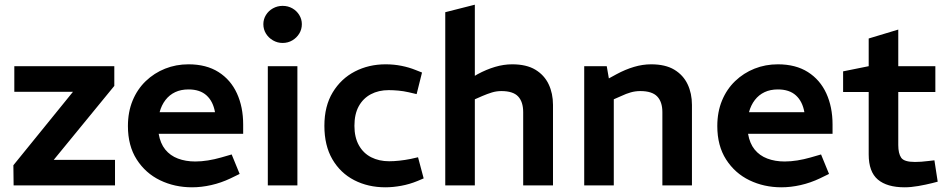

<svg xmlns="http://www.w3.org/2000/svg" viewBox="-20 -790 4037 818"><path d="M38 0 37 -86 291 -399H41V-508H467V-424L209 -109H470V0Z M798 8Q724 8 662 -22Q600 -52 562.5 -110.5Q525 -169 525 -253Q525 -313 545 -361.5Q565 -410 601 -444.5Q637 -479 683.5 -497.5Q730 -516 783 -516Q859 -516 911 -483Q963 -450 989.5 -392Q1016 -334 1016 -260V-220H656Q663 -179 684 -153Q705 -127 738 -114.5Q771 -102 812 -102Q838 -102 866 -106.5Q894 -111 922 -119L967 -132L1001 -49L962 -30Q922 -11 880 -1.5Q838 8 798 8ZM660 -312H896Q888 -358 860 -383.5Q832 -409 783 -409Q751 -409 726.5 -397.5Q702 -386 685 -364Q668 -342 660 -312Z M1121 0V-508H1247V0ZM1184 -607Q1162 -607 1143 -618Q1124 -629 1113 -647Q1102 -665 1102 -687Q1102 -708 1113 -726Q1124 -744 1143 -754.5Q1162 -765 1184 -765Q1207 -765 1225.5 -754.5Q1244 -744 1255 -726Q1266 -708 1266 -687Q1266 -665 1255 -647Q1244 -629 1225.5 -618Q1207 -607 1184 -607Z M1622 8Q1548 8 1489 -22.5Q1430 -53 1396 -111.5Q1362 -170 1362 -254Q1362 -338 1397.5 -396.5Q1433 -455 1492 -485.5Q1551 -516 1623 -516Q1658 -516 1690.5 -509.5Q1723 -503 1750 -492L1778 -481L1755 -389L1721 -397Q1699 -402 1677 -404Q1655 -406 1636 -406Q1593 -406 1560 -388.5Q1527 -371 1508.5 -337.5Q1490 -304 1490 -254Q1490 -205 1509 -171Q1528 -137 1561.5 -120Q1595 -103 1638 -103Q1658 -103 1681.5 -105.5Q1705 -108 1730 -113L1761 -120L1785 -30L1759 -19Q1725 -5 1689.5 1.5Q1654 8 1622 8Z M1877 0V-738L2003 -770V-467L2015 -474Q2052 -494 2089 -505Q2126 -516 2162 -516Q2223 -516 2261 -493Q2299 -470 2317.5 -431Q2336 -392 2336 -343V0H2209V-312Q2209 -356 2187.5 -379Q2166 -402 2116 -402Q2095 -402 2075.5 -396Q2056 -390 2035 -381L2003 -367V0Z M2469 0V-508H2565L2574 -456L2607 -474Q2644 -494 2681 -505Q2718 -516 2754 -516Q2815 -516 2853 -493Q2891 -470 2909.5 -431Q2928 -392 2928 -343V0H2802V-312Q2802 -356 2780 -379Q2758 -402 2708 -402Q2687 -402 2667.5 -396.5Q2648 -391 2627 -381L2595 -367V0Z M3309 8Q3235 8 3173 -22Q3111 -52 3073.5 -110.5Q3036 -169 3036 -253Q3036 -313 3056 -361.5Q3076 -410 3112 -444.5Q3148 -479 3194.5 -497.5Q3241 -516 3294 -516Q3370 -516 3422 -483Q3474 -450 3500.5 -392Q3527 -334 3527 -260V-220H3167Q3174 -179 3195 -153Q3216 -127 3249 -114.5Q3282 -102 3323 -102Q3349 -102 3377 -106.5Q3405 -111 3433 -119L3478 -132L3512 -49L3473 -30Q3433 -11 3391 -1.5Q3349 8 3309 8ZM3171 -312H3407Q3399 -358 3371 -383.5Q3343 -409 3294 -409Q3262 -409 3237.5 -397.5Q3213 -386 3196 -364Q3179 -342 3171 -312Z M3834 8Q3759 8 3720 -25Q3681 -58 3681 -132V-398H3572V-486L3681 -508V-626L3807 -664V-508H3965V-398H3807V-172Q3807 -136 3819.5 -118Q3832 -100 3878 -100Q3891 -100 3905 -101Q3919 -102 3935 -104L3961 -107L3975 -16L3952 -10Q3924 -3 3892.5 2.5Q3861 8 3834 8Z"/></svg>

Font: REM Medium
Style: Regular
Weight: 500
Designer: Octavio Pardo
Foundry: Ashler Design
Version: Version 1.005;gftools[0.9.28]